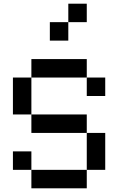

<svg xmlns="http://www.w3.org/2000/svg" viewBox="-20 -1020 640 1040"><path d="M50 -100V-200H150V-100H450V-300H150V-400H50V-600H150V-700H450V-600H550V-500H450V-600H150V-400H450V-300H550V-100H450V0H150V-100ZM250 -800V-900H350V-1000H450V-900H350V-800Z"/></svg>

Font: Matrix Sans
Style: Regular
Weight: 400
Designer: Brad Neil
Version: Version 1.100